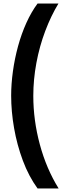

<svg xmlns="http://www.w3.org/2000/svg" viewBox="-20 -820 380 1084"><path d="M43 -280Q43 -346 53 -418Q63 -490 82 -559.5Q101 -629 129 -691Q157 -753 192 -800H310Q268 -731 235.5 -645Q203 -559 185.5 -465Q168 -371 168 -279Q168 -141 205 -4Q242 133 311 244H192Q142 175 109 86.5Q76 -2 59.5 -96.5Q43 -191 43 -280Z"/></svg>

Font: Noto Sans Malayalam Condensed
Style: Bold
Weight: 700
Width: 3
Designer: Jelle Bosma - Monotype Design Team
Foundry: Monotype Imaging Inc.
Version: Version 2.104; ttfautohint (v1.8.4.7-5d5b)